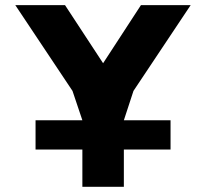

<svg xmlns="http://www.w3.org/2000/svg" viewBox="-20 -723 795 741"><path d="M39.1 -703.1H231L377.9 -479L523.9 -703.1H715.8L495.1 -372.1L458 -258.8H638.2V-146H458V-2H297.9V-146H117.2V-258.8H297.9L259.8 -372.1Z"/></svg>

Font: Hussar Preview
Style: Bold
Weight: 700
Foundry: Cannot Into Space Fonts, PlusOne Fonts
Version: Version 2.29RC2 "Millennial"